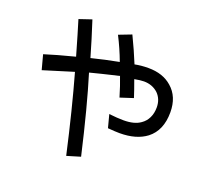

<svg xmlns="http://www.w3.org/2000/svg" viewBox="-134 -838 1188 1115"><g transform="rotate(20 460.0 -280.5)"><path d="M382 118Q322 -149 263 -358Q153 -325 78 -301L54 -391Q126 -414 239 -443Q200 -579 177 -653L254 -679Q291 -565 320 -464Q403 -485 488 -501Q460 -576 424 -646L502 -676Q543 -591 573 -517Q612 -525 657 -525Q747 -525 802 -476Q864 -423 864 -326Q864 -214 793 -159Q731 -112 628 -112Q603 -112 555 -116L534 -196Q586 -190 624 -190Q691 -190 728 -217Q753 -234 766.5 -262Q780 -290 780 -326Q780 -377 747 -410Q711 -443 659 -443Q637 -443 601 -436Q624 -373 637 -332L557 -306Q537 -374 517 -425L470 -414Q445 -408 412 -400Q379 -392 341 -382Q399 -194 465 93Z"/></g></svg>

Font: LINE Seed Sans KR Regular
Style: Regular
Weight: 400
Designer: LINE VX Design & Sandoll Inc & Dalton Maag Ltd
Foundry: Sandoll Inc.
Version: Version 1.000